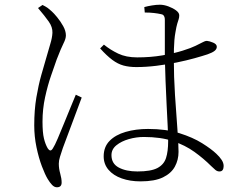

<svg xmlns="http://www.w3.org/2000/svg" viewBox="-20 -763 1040 813"><path d="M404 -558 420 -574Q447 -552 480.5 -536Q514 -520 561 -520Q618 -520 667.5 -528.5Q717 -537 753.5 -548.5Q790 -560 808 -569Q831 -580 840 -585Q849 -590 856 -590Q867 -589 882.5 -582.5Q898 -576 898 -565Q898 -555 888.5 -547.5Q879 -540 859 -533Q838 -526 804 -516.5Q770 -507 728.5 -498.5Q687 -490 643 -484.5Q599 -479 557 -479Q527 -479 503 -485.5Q479 -492 455.5 -509.5Q432 -527 404 -558ZM593 -710 591 -733Q605 -737 623.5 -740Q642 -743 657 -743Q674 -743 693 -736Q712 -729 725.5 -719Q739 -709 739 -698Q739 -689 736.5 -681.5Q734 -674 730.5 -662.5Q727 -651 723 -627Q720 -611 718.5 -593.5Q717 -576 716.5 -556.5Q716 -537 716 -515Q716 -438 721 -360.5Q726 -283 731 -219Q736 -155 736 -120Q736 -86 720.5 -57.5Q705 -29 670 -12Q635 5 575 5Q531 5 495.5 -7.5Q460 -20 439.5 -44Q419 -68 419 -101Q419 -141 444 -166.5Q469 -192 512 -204.5Q555 -217 607 -217Q683 -217 740 -199Q797 -181 836 -156.5Q875 -132 896 -112Q910 -99 918.5 -86Q927 -73 927 -60Q927 -50 923 -43.5Q919 -37 909 -37Q900 -37 892 -43.5Q884 -50 874 -60Q842 -92 803 -120Q764 -148 712.5 -165.5Q661 -183 589 -183Q557 -183 525.5 -174Q494 -165 473 -148Q452 -131 452 -106Q452 -70 483 -53.5Q514 -37 562 -37Q619 -37 646.5 -51.5Q674 -66 683 -94Q692 -122 692 -165Q692 -189 690 -229.5Q688 -270 685.5 -319.5Q683 -369 681 -420Q679 -471 678 -516Q678 -536 678 -568Q678 -600 678 -631Q678 -662 678 -678Q678 -686 676.5 -690.5Q675 -695 672 -698.5Q669 -702 662 -703Q649 -706 631.5 -708Q614 -710 593 -710ZM141 -729 160 -742Q174 -735 181 -730Q188 -725 200 -714Q208 -707 222 -690Q236 -673 247.5 -652.5Q259 -632 259 -613Q259 -599 249 -579.5Q239 -560 220 -511Q211 -485 196.5 -443.5Q182 -402 171 -351.5Q160 -301 160 -248Q160 -202 166 -177Q172 -152 182 -135Q187 -127 192.5 -126Q198 -125 204 -135Q212 -147 224.5 -176.5Q237 -206 251.5 -241.5Q266 -277 279.5 -310Q293 -343 301 -362L326 -350Q319 -331 307.5 -300.5Q296 -270 284 -237.5Q272 -205 261.5 -177.5Q251 -150 246 -136Q239 -115 234 -99Q229 -83 229 -70Q229 -49 235 -28Q241 -7 241 10Q241 30 221 30Q210 30 200.5 20Q191 10 182 -5Q171 -23 157.5 -58.5Q144 -94 134.5 -139.5Q125 -185 125 -232Q125 -298 134 -350.5Q143 -403 154.5 -444Q166 -485 175 -515Q185 -551 193 -577Q201 -603 202 -624Q203 -648 186.5 -671.5Q170 -695 141 -729Z"/></svg>

Font: Noto Serif TC
Style: Regular
Weight: 200
Designer: Ryoko NISHIZUKA 西塚涼子 (kana & ideographs); Frank Grießhammer (Latin, Greek & Cyrillic); Wenlong ZHANG 张文龙 (bopomofo); San
Foundry: Adobe
Version: Version 2.001;hotconv 1.1.0;makeotfexe 2.6.0